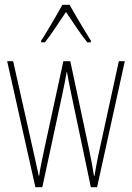

<svg xmlns="http://www.w3.org/2000/svg" viewBox="-20 -783 552 803"><path d="M278 -390Q273 -414 268.5 -437Q264 -460 260 -482H259Q255 -460 250.5 -436.5Q246 -413 241 -390L157 0H128L10 -527H35L118 -157Q125 -128 130.5 -101Q136 -74 142 -48H144Q146 -67 153 -101Q160 -135 166 -163L245 -527H274L353 -156Q365 -100 373 -47H375Q380 -76 383 -92Q386 -108 388.5 -120.5Q391 -133 395 -151L477 -527H502L386 0H360ZM271 -763Q284 -740 302.5 -708Q321 -676 337.5 -649.5Q354 -623 360 -613V-606H345Q324 -632 300 -667.5Q276 -703 256 -733Q237 -705 212.5 -668Q188 -631 168 -606H152V-613Q163 -629 179 -656Q195 -683 212 -712Q229 -741 241 -763Z"/></svg>

Font: Noto Sans Sinhala UI ExtraCondensed Thin
Style: Regular
Weight: 100
Width: 2
Designer: Jelle Bosma - Monotype Design Team
Foundry: Monotype Imaging Inc.
Version: Version 2.006; ttfautohint (v1.8.4.7-5d5b)